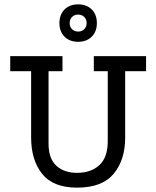

<svg xmlns="http://www.w3.org/2000/svg" viewBox="-20 -847 718 882"><path d="M555 -215Q555 -112 502 -48.5Q449 15 334 15Q224 15 173.5 -48.5Q123 -112 123 -215V-520H27V-589H267V-520H203V-188Q203 -118 239 -85.5Q275 -53 334 -53Q398 -53 436.5 -88.5Q475 -124 475 -198V-520H411V-589H651V-520H555ZM339 -827Q378 -827 401.5 -803.5Q425 -780 425 -741Q425 -702 401.5 -678.5Q378 -655 339 -655Q300 -655 276.5 -678.5Q253 -702 253 -741Q253 -780 276.5 -803.5Q300 -827 339 -827ZM339 -780Q322 -780 311 -769Q300 -758 300 -741Q300 -724 311 -713Q322 -702 339 -702Q356 -702 367 -713Q378 -724 378 -741Q378 -758 367 -769Q356 -780 339 -780Z"/></svg>

Font: Podkova VF Beta
Style: Regular
Weight: 400
Designer: Ilya Yudin
Foundry: Cyreal (www.cyreal.org)
Version: Version 2.100